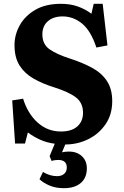

<svg xmlns="http://www.w3.org/2000/svg" viewBox="-20 -744 648 1006"><path d="M315 242Q271 242 238 227.5Q205 213 187 195L205 157Q242 179 279 179Q302 179 316 167Q330 155 330 134Q330 94 285 94Q267 94 250 99L240 74L267 9Q226 4 190.5 -12Q155 -28 126 -50L111 8H59L44 -218L101 -227Q125 -149 177 -102Q229 -55 299 -55Q355 -55 385 -81.5Q415 -108 415 -153Q415 -205 378 -233.5Q341 -262 262 -287Q204 -305 157 -331.5Q110 -358 83 -400Q56 -442 56 -508Q56 -562 83.5 -611.5Q111 -661 165 -692.5Q219 -724 299 -724Q349 -724 388 -710Q427 -696 459 -672L471 -724H518L543 -506L485 -495Q456 -583 410 -620.5Q364 -658 308 -658Q260 -658 231 -633Q202 -608 202 -564Q202 -512 240 -485.5Q278 -459 347 -437Q412 -416 462 -389Q512 -362 540 -320Q568 -278 568 -214Q568 -144 533 -93Q498 -42 442 -14.5Q386 13 322 13L305 54Q365 42 400 67Q435 92 435 138Q435 188 403 215Q371 242 315 242Z"/></svg>

Font: Literata 36pt
Style: Bold
Weight: 700
Designer: Latin by Veronika Burian and Jose Scaglione. Greek by Irene Vlachou. Cyrillic by Vera Evstafieva.
Foundry: TypeTogether
Version: Version 3.002